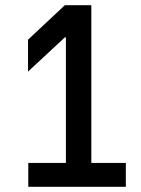

<svg xmlns="http://www.w3.org/2000/svg" viewBox="-20 -720 543 740"><path d="M88 -567 230 -700H332V-92H465V0H89V-92H234V-576H230L88 -444Z"/></svg>

Font: Lopes Sans Medium
Style: Regular
Weight: 500
Designer: Gabriel Lam, Diego Maldonado
Foundry: TypeRant, Foresti Design
Version: Version 4.000